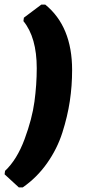

<svg xmlns="http://www.w3.org/2000/svg" viewBox="-68 -679 383 836"><path d="M14 137 -48 80 -46 65Q6 16 39 -73Q72 -162 82 -236.5Q92 -311 92 -382Q92 -516 34 -587L36 -602L112 -659H129Q246 -564 246 -374Q246 -305 236 -238.5Q226 -172 203.5 -101.5Q181 -31 137 31.5Q93 94 31 137Z"/></svg>

Font: Alegreya Sans SC Black
Style: Italic
Weight: 900
Italic angle: -7°
Designer: Juan Pablo del Peral
Foundry: Huerta Tipografica
Version: Version 2.007